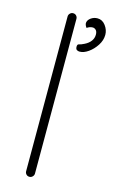

<svg xmlns="http://www.w3.org/2000/svg" viewBox="-116 -792 501 839"><g transform="rotate(15 134.0 -373.0)"><path d="M128 -20Q128 -12 122 -6Q116 0 108 0Q99 0 93.5 -6Q88 -12 88 -20V-720Q88 -728 94 -734Q100 -740 108 -740Q117 -740 122.5 -734Q128 -728 128 -720ZM268 -685Q268 -660 253 -637Q238 -614 217.5 -599.5Q197 -585 178 -585Q171 -585 165.5 -588.5Q160 -592 160 -603Q160 -614 167.5 -615Q175 -616 191 -624Q209 -633 218.5 -646Q228 -659 228 -675Q228 -689 221.5 -695.5Q215 -702 207 -702Q200 -702 193 -699.5Q186 -697 181 -693Q177 -698 174.5 -704Q172 -710 173 -716Q175 -728 188 -737Q201 -746 217 -746Q239 -746 253.5 -726.5Q268 -707 268 -685Z"/></g></svg>

Font: Quicksand Light Light
Style: Regular
Weight: 300
Version: Version 3.006